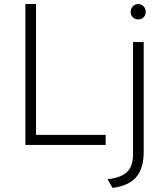

<svg xmlns="http://www.w3.org/2000/svg" viewBox="-20 -720 832 954"><path d="M106 0V-700H159V-50H505V0ZM539.5 213.5 514 170.5Q582.5 163 611.8 134.2Q641 105.5 641 46V-511H694V34Q694 116.5 656.8 160Q619.5 203.5 539.5 213.5ZM667 -623.5Q651 -623.5 640 -634.2Q629 -645 629 -660.5Q629 -677 640 -688.5Q651 -700 667 -700Q682.5 -700 693.2 -688.8Q704 -677.5 704 -660.5Q704 -645 693.5 -634.2Q683 -623.5 667 -623.5Z"/></svg>

Font: Overpass ExtraLight
Style: Regular
Weight: 250
Designer: Delve Withrington, Dave Bailey, Thomas Jockin
Foundry: Delve Fonts LLC
Version: Version 4.000